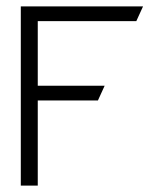

<svg xmlns="http://www.w3.org/2000/svg" viewBox="-20 -590 510 600"><path d="M45 -10H98V-276H286L307 -322H98V-524H406L427 -570H45Z"/></svg>

Font: Charger Sport
Style: ExLit
Weight: 200
Designer: Jasper
Foundry: Cannot Into Space Fonts
Version: Version 1.1